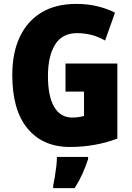

<svg xmlns="http://www.w3.org/2000/svg" viewBox="-20 -744 677 985"><path d="M316 -418H582V-33Q527 -12 465.5 -1Q404 10 339 10Q200 10 121.5 -84.5Q43 -179 43 -359Q43 -473 81.5 -554.5Q120 -636 193 -680Q266 -724 371 -724Q430 -724 481 -711.5Q532 -699 570 -679L519 -536Q454 -574 375 -574Q299 -574 262.5 -515Q226 -456 226 -354Q226 -250 258 -195.5Q290 -141 350 -141Q382 -141 411 -149V-274H316ZM432 72Q419 112 402.5 148.5Q386 185 363 221H253V207Q257 189 261.5 162Q266 135 269 108Q272 81 272 61H432Z"/></svg>

Font: Noto Sans Kannada Condensed Black
Style: Regular
Weight: 900
Width: 3
Designer: Jelle Bosma - Monotype Design Team
Foundry: Monotype Imaging Inc.
Version: Version 2.005; ttfautohint (v1.8.4.7-5d5b)